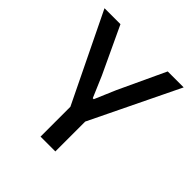

<svg xmlns="http://www.w3.org/2000/svg" viewBox="-173 -770 902 902"><g transform="rotate(45 278.0 -319.5)"><path d="M235 -186 15 -639H121L230 -406.5L275 -301H281.5L326.5 -406.5L435 -639H541L321.5 -186ZM229 0V-279H327.5V0Z"/></g></svg>

Font: Anek Latin Medium Medium
Style: Regular
Weight: 500
Version: Version 1.003